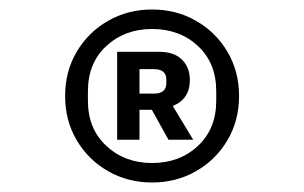

<svg xmlns="http://www.w3.org/2000/svg" viewBox="-20 -730 640 404"><path d="M300 -346Q249 -346 207.5 -369.8Q166 -393.5 141.5 -434.8Q117 -476 117 -528Q117 -580 141.5 -621.2Q166 -662.5 207.5 -686.2Q249 -710 300 -710Q351 -710 392.5 -686.2Q434 -662.5 458.5 -621.2Q483 -580 483 -528Q483 -476 458.5 -434.8Q434 -393.5 392.5 -369.8Q351 -346 300 -346ZM300 -387Q358 -387 396.5 -423Q435 -459 435 -518V-538Q435 -597.5 396.5 -633.2Q358 -669 300 -669Q242.5 -669 203.8 -633.2Q165 -597.5 165 -538V-518Q165 -459 203.8 -423Q242.5 -387 300 -387ZM273.5 -499V-436H226.5V-621H314.5Q346.5 -621 363 -604.5Q379.5 -588 379.5 -561.5Q379.5 -521.5 343.5 -507L386.5 -436H334.5L299.5 -499ZM273.5 -533H304Q330 -533 330 -555.5V-562.5Q330 -584.5 304 -584.5H273.5Z"/></svg>

Font: Lilex Medium
Style: Regular
Weight: 500
Designer: Mike Abbink, Paul van der Laan, Pieter van Rosmalen, Mikhael Khrustik
Foundry: Mikhael Khrustik
Version: Version 1.100